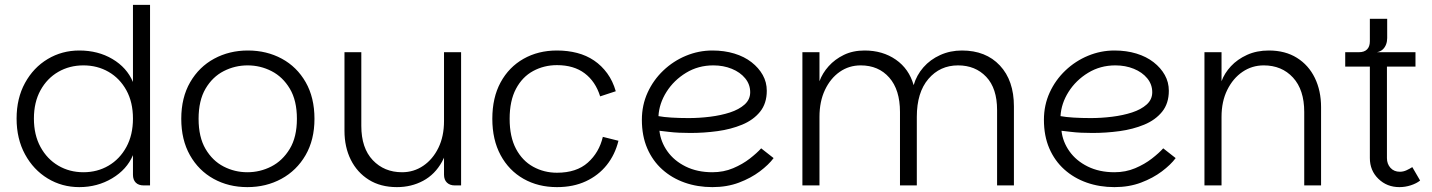

<svg xmlns="http://www.w3.org/2000/svg" viewBox="-20 -760 5871 787"><path d="M305 7Q234 7 175.5 -28.5Q117 -64 82.5 -127.5Q48 -191 48 -274Q48 -357 82.5 -420Q117 -483 175.5 -518Q234 -553 305 -553Q382 -553 441 -518Q500 -483 525 -424V-740H595V0H569Q548 0 536.5 -11.5Q525 -23 525 -44V-124Q500 -65 439.5 -29Q379 7 305 7ZM322 -54Q379 -54 425 -81Q471 -108 498 -157.5Q525 -207 525 -274Q525 -341 498 -390Q471 -439 425 -465.5Q379 -492 322 -492Q265 -492 219 -465.5Q173 -439 146 -390Q119 -341 119 -274Q119 -207 146 -157.5Q173 -108 219 -81Q265 -54 322 -54Z M994 7Q917 7 855.5 -27Q794 -61 758.5 -124Q723 -187 723 -273Q723 -360 759.5 -423Q796 -486 858 -519.5Q920 -553 996 -553Q1073 -553 1135 -519.5Q1197 -486 1233 -423Q1269 -360 1269 -273Q1269 -187 1232.5 -124Q1196 -61 1133.5 -27Q1071 7 994 7ZM994 -54Q1046 -54 1092 -77.5Q1138 -101 1167.5 -149.5Q1197 -198 1197 -273Q1197 -348 1168 -396.5Q1139 -445 1093 -468.5Q1047 -492 995 -492Q943 -492 897 -468.5Q851 -445 822.5 -396.5Q794 -348 794 -273Q794 -198 822.5 -149.5Q851 -101 896.5 -77.5Q942 -54 994 -54Z M1800 -44V-546H1870V0H1844Q1824 0 1812 -11.5Q1800 -23 1800 -44ZM1607 7Q1540 7 1492 -23Q1444 -53 1418 -105Q1392 -157 1392 -224V-546H1461V-244Q1461 -153 1508 -103.5Q1555 -54 1628 -54Q1676 -54 1715 -80.5Q1754 -107 1777 -154Q1800 -201 1800 -264L1821 -230Q1821 -150 1792 -97.5Q1763 -45 1714.5 -19Q1666 7 1607 7Z M2263 7Q2186 7 2126 -27Q2066 -61 2032 -124Q1998 -187 1998 -273Q1998 -360 2032 -422.5Q2066 -485 2126 -519Q2186 -553 2263 -553Q2307 -553 2345.5 -543Q2384 -533 2415 -512Q2446 -491 2469 -459.5Q2492 -428 2504 -386L2440 -365Q2421 -426 2376.5 -459.5Q2332 -493 2263 -493Q2210 -493 2165.5 -469Q2121 -445 2095 -396Q2069 -347 2069 -273Q2069 -199 2095 -150Q2121 -101 2165.5 -76.5Q2210 -52 2263 -52Q2343 -52 2389.5 -93.5Q2436 -135 2451 -199L2515 -183Q2501 -126 2467 -83.5Q2433 -41 2381.5 -17Q2330 7 2263 7Z M2900 7Q2839 7 2786.5 -11.5Q2734 -30 2694.5 -65.5Q2655 -101 2633 -152Q2611 -203 2611 -269Q2611 -329 2634.5 -380.5Q2658 -432 2699 -471Q2740 -510 2792 -531.5Q2844 -553 2900 -553Q2949 -553 2990 -540.5Q3031 -528 3060.5 -505Q3090 -482 3106.5 -452.5Q3123 -423 3123 -388Q3123 -336 3095.5 -302Q3068 -268 3022 -249Q2976 -230 2921 -222.5Q2866 -215 2810 -215Q2787 -215 2764.5 -216Q2742 -217 2721.5 -219.5Q2701 -222 2683 -224Q2688 -179 2715.5 -140Q2743 -101 2790.5 -77.5Q2838 -54 2900 -54Q2946 -54 2985 -70.5Q3024 -87 3053.5 -110Q3083 -133 3100 -152L3151 -112Q3131 -85 3094.5 -57.5Q3058 -30 3009 -11.5Q2960 7 2900 7ZM2803 -276Q2846 -276 2890.5 -281.5Q2935 -287 2972 -299Q3009 -311 3032 -331.5Q3055 -352 3055 -382Q3055 -414 3034.5 -439Q3014 -464 2979.5 -478Q2945 -492 2904 -492Q2842 -492 2792 -461.5Q2742 -431 2712 -383.5Q2682 -336 2679 -284Q2700 -280 2732.5 -278Q2765 -276 2803 -276Z M3269 0V-546H3339V-427Q3351 -460 3376.5 -488.5Q3402 -517 3439 -535Q3476 -553 3524 -553Q3598 -553 3652 -515.5Q3706 -478 3725 -411Q3737 -452 3765 -484Q3793 -516 3834 -534.5Q3875 -553 3923 -553Q4021 -553 4078.5 -491.5Q4136 -430 4136 -324V0H4067V-309Q4067 -398 4022.5 -445Q3978 -492 3907 -492Q3833 -492 3785.5 -436.5Q3738 -381 3738 -281V0H3669V-301Q3669 -392 3625 -442Q3581 -492 3508 -492Q3460 -492 3422 -465.5Q3384 -439 3361.5 -391.5Q3339 -344 3339 -281V0Z M4548 7Q4487 7 4434.5 -11.5Q4382 -30 4342.5 -65.5Q4303 -101 4281 -152Q4259 -203 4259 -269Q4259 -329 4282.5 -380.5Q4306 -432 4347 -471Q4388 -510 4440 -531.5Q4492 -553 4548 -553Q4597 -553 4638 -540.5Q4679 -528 4708.5 -505Q4738 -482 4754.5 -452.5Q4771 -423 4771 -388Q4771 -336 4743.5 -302Q4716 -268 4670 -249Q4624 -230 4569 -222.5Q4514 -215 4458 -215Q4435 -215 4412.5 -216Q4390 -217 4369.5 -219.5Q4349 -222 4331 -224Q4336 -179 4363.5 -140Q4391 -101 4438.5 -77.5Q4486 -54 4548 -54Q4594 -54 4633 -70.5Q4672 -87 4701.5 -110Q4731 -133 4748 -152L4799 -112Q4779 -85 4742.5 -57.5Q4706 -30 4657 -11.5Q4608 7 4548 7ZM4451 -276Q4494 -276 4538.5 -281.5Q4583 -287 4620 -299Q4657 -311 4680 -331.5Q4703 -352 4703 -382Q4703 -414 4682.5 -439Q4662 -464 4627.5 -478Q4593 -492 4552 -492Q4490 -492 4440 -461.5Q4390 -431 4360 -383.5Q4330 -336 4327 -284Q4348 -280 4380.5 -278Q4413 -276 4451 -276Z M4917 0V-546H4987V-427Q4999 -460 5025.5 -488.5Q5052 -517 5091.5 -535Q5131 -553 5181 -553Q5248 -553 5296 -523Q5344 -493 5369.5 -440.5Q5395 -388 5395 -321V0H5326V-301Q5326 -392 5280 -442Q5234 -492 5160 -492Q5112 -492 5073 -465.5Q5034 -439 5010.5 -391.5Q4987 -344 4987 -281V0Z M5716 7Q5665 7 5630 -27Q5595 -61 5595 -112V-487H5494V-546H5782V-487H5665V-112Q5665 -88 5679.5 -72Q5694 -56 5718 -56Q5732 -56 5745 -62Q5758 -68 5769 -75L5801 -20Q5786 -8 5763 -0.5Q5740 7 5716 7ZM5550 -509V-546Q5572 -546 5583.5 -557.5Q5595 -569 5595 -591V-683H5666V-604Q5666 -590 5661.5 -578Q5657 -566 5648 -557.5Q5639 -549 5624 -546Z"/></svg>

Font: Parkinsans Light
Style: Regular
Weight: 300
Designer: Red Stone, Indian Type Foundry
Foundry: Indian Type Foundry
Version: Version 1.000